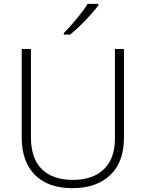

<svg xmlns="http://www.w3.org/2000/svg" viewBox="-20 -969 758 999"><path d="M625 -252Q625 -126 553.5 -58Q482 10 357 10Q230 10 161.5 -59Q93 -128 93 -254V-714H141V-254Q141 -145 197.5 -89Q254 -33 360 -33Q463 -33 520.5 -88.5Q578 -144 578 -247V-714H625ZM492 -941Q476 -920 451.5 -892.5Q427 -865 399 -837.5Q371 -810 345 -789H312V-797Q332 -817 355.5 -844Q379 -871 401 -899Q423 -927 436 -949H492Z"/></svg>

Font: Noto Kufi Arabic ExtraLight
Style: Regular
Weight: 200
Designer: Monotype Design Team, David Williams, Khaled Hosny
Foundry: Google LLC
Version: Version 2.109; ttfautohint (v1.8.4.7-5d5b)